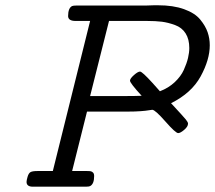

<svg xmlns="http://www.w3.org/2000/svg" viewBox="-20 -704 811 724"><path d="M80.1 -18.1Q80.1 -23.9 84 -37.4Q87.9 -50.8 95 -54.9Q102.1 -59.1 122.1 -59.1H179.2L319.8 -625H265.1Q237.3 -625 236.8 -643.1Q236.8 -673.8 252 -681.2Q256.8 -683.1 268.1 -683.1H529.8Q534.7 -683.1 544.9 -683.6Q555.2 -684.1 560.1 -684.1H576.2Q633.3 -684.1 674.1 -669.4Q714.8 -654.8 734.9 -630.4Q754.9 -606 762.9 -582.5Q771 -559.1 771 -533.2Q771 -479 736.6 -416Q702.1 -353 625 -314.9Q672.9 -263.2 680.9 -253.2Q689 -243.2 689 -237.8Q689 -226.6 674.6 -214.4Q660.2 -202.1 651.9 -202.1Q642.1 -202.1 603.5 -246.1Q564.9 -290 554.2 -290Q551.3 -290 540.5 -288.1Q529.8 -286.1 509.3 -284.7Q488.8 -283.2 461.9 -283.2H308.1L252 -59.1H308.1Q317.9 -59.1 322.5 -58.1Q327.1 -57.1 331.1 -53Q335 -48.8 335 -40Q335 -11.2 320.8 -2.9Q315.9 0 304.2 0H104Q80.1 0 80.1 -18.1ZM319.8 -341.8H450.2Q488.3 -341.8 514.2 -342.8Q470.2 -390.6 470.2 -399.9Q470.2 -407.7 485.1 -420.9Q500 -434.1 508.1 -434.1Q516.1 -434.1 555.2 -391.1Q572.3 -372.1 583 -359.9Q615.2 -372.1 638.7 -394Q662.1 -416 673.1 -440.4Q684.1 -464.8 689 -485.4Q693.8 -505.9 693.8 -522.9Q693.8 -556.2 679.9 -578.1Q666 -600.1 639.9 -609.6Q613.8 -619.1 590.3 -622.1Q566.9 -625 534.2 -625H391.1Z"/></svg>

Font: CMU Concrete
Style: Italic
Weight: 500
Italic angle: -14.04°
Version: Version 0.7.0